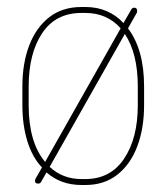

<svg xmlns="http://www.w3.org/2000/svg" viewBox="-20 -525 476 549"><path d="M44 -278Q44 -344 63.5 -395Q83 -446 120.5 -475.5Q158 -505 213 -505H224Q258 -505 285.5 -493Q313 -481 333 -459L356 -499Q359 -503 364 -503Q371 -503 372 -496Q372 -492 372 -490L346 -444Q392 -383 392 -278V-224Q392 -158 372.5 -106.5Q353 -55 315.5 -25.5Q278 4 224 4H213Q154 4 113 -32L97 -4Q94 0 89 0Q80 0 80 -8Q80 -9 80.5 -10.5Q81 -12 81 -13L100 -46Q72 -76 58 -122Q44 -168 44 -224ZM62 -278V-224Q62 -118 109 -62L325 -444Q286 -488 224 -488H213Q139 -488 100.5 -430Q62 -372 62 -278ZM213 -13H224Q296 -13 335 -71.5Q374 -130 374 -224V-278Q374 -372 337 -428L122 -48Q159 -13 213 -13Z"/></svg>

Font: Libertine Sup Thin
Style: Regular
Weight: 100
Designer: Bastien Sozeau
Foundry: NBR — Bastien Sozeau
Version: Version 2.003; ttfautohint (v1.8.4.7-5d5b);gftools[0.9.33]